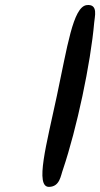

<svg xmlns="http://www.w3.org/2000/svg" viewBox="-20 -781 392 750"><path d="M202 -406C162 -218 115 -49 172 -51C214 -52 217 -95 226 -119C280 -279 334 -533 348 -693C349 -713 366 -767 318 -761C265 -753 243 -598 202 -406Z"/></svg>

Font: Venom Sans
Style: BdObl
Weight: 700
Version: Version 1.001